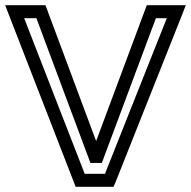

<svg xmlns="http://www.w3.org/2000/svg" viewBox="-78 -694 735 739"><path d="M601 -674H505H487L481 -658L292 -151L103 -658L97 -674H80H-22H-58L-45 -640L207 9L213 25H231H343H359L366 9L624 -640L637 -674H601ZM564 -624 326 -25H248L15 -624H62L264 -83L270 -67H288H297H314L320 -83L522 -624H564Z"/></svg>

Font: Gamestation DisplayOutline
Style: Regular
Weight: 400
Designer: Jonas Hecksher
Foundry: Jonas Hecksher, Playtypeª, e-types AS
Version: Version 1.003